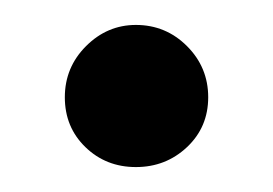

<svg xmlns="http://www.w3.org/2000/svg" viewBox="-20 -134 219 154"><path d="M32 -56Q32 -80 49 -97Q66 -114 89 -114Q113 -114 130 -97Q147 -80 147 -56Q147 -32 130 -16Q113 0 89 0Q65 0 48.5 -16Q32 -32 32 -56Z"/></svg>

Font: Prompt SemiBold
Style: Regular
Weight: 600
Designer: Katatrad Team
Foundry: CadsonDemak
Version: Version 1.001